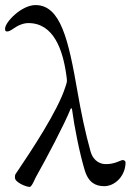

<svg xmlns="http://www.w3.org/2000/svg" viewBox="-30 -719 519 757"><path d="M87 18C95 18 107 -12 110 -18C156 -100 224 -229 248 -289C250 -294 253 -293 254 -288C263 -219 284 -114 304 -48C319 2 348 15 381 15C424 15 465 -26 465 -79C465 -84 459 -88 454 -88C446 -88 422 -71 386 -72C370 -72 339 -80 327 -122C306 -196 289 -280 276 -355C240 -563 209 -699 110 -699C55 -699 -10 -632 -10 -606C-10 -596 -8 -595 -1 -595C4 -595 11 -598 21 -605C42 -620 63 -628 82 -628C180 -628 219 -526 233 -412C235 -396 234 -396 228 -377C198 -281 90 -120 39 -44C29 -29 29 -32 29 -18C29 0 73 18 87 18Z"/></svg>

Font: Garamond-Math
Style: Regular
Weight: 400
Version: Version 2019-08-16